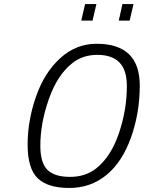

<svg xmlns="http://www.w3.org/2000/svg" viewBox="-20 -922 713 952"><path d="M383 -820 402 -902H458L439 -820ZM569 -820 587 -902H642L623 -820ZM457 -87Q530 -145 569.5 -261Q609 -377 609 -495Q609 -575 572 -612.5Q535 -650 463 -650Q391 -650 340 -610Q265 -552 222.5 -431.5Q180 -311 180 -199Q180 -115 215 -80Q250 -45 327 -45Q404 -45 457 -87ZM459 -705Q673 -705 673 -498Q673 -363 630 -241.5Q587 -120 508.5 -55Q430 10 323.5 10Q217 10 167 -38Q117 -86 117 -205Q117 -324 158.5 -443Q200 -562 278.5 -633.5Q357 -705 459 -705Z"/></svg>

Font: Titillium Web Light
Style: Italic
Weight: 300
Italic angle: -13°
Version: Version 1.002;PS 57.000;hotconv 1.0.70;makeotf.lib2.5.55311